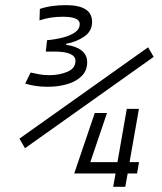

<svg xmlns="http://www.w3.org/2000/svg" viewBox="-20 -723 626 743"><path d="M418 0 427.2 -51.8H266.6L267.6 -52.7L346.7 -285.6H394L329.6 -95.7H434.6L470.7 -301.8H517.6L481.4 -95.7H518.1L510.3 -51.8H474.1L464.8 0ZM164.6 -387.2Q138.2 -387.2 116.5 -390.6Q94.7 -394 77.6 -399.9L98.6 -442.4Q111.8 -439.5 129.9 -435.8Q147.9 -432.1 170.9 -432.1Q210 -432.1 241 -445.3Q272 -458.5 272 -487.3Q272 -523.4 190.4 -523.4H157.2L162.1 -567.4Q193.8 -570.3 222.9 -577.6Q252 -585 270.3 -597.9Q288.6 -610.8 288.6 -630.4Q288.6 -658.2 222.7 -658.2Q173.8 -658.2 132.8 -644L134.3 -688.5Q157.2 -696.3 182.6 -699.7Q208 -703.1 235.4 -703.1Q336.4 -703.1 336.4 -638.2Q336.4 -602.1 305.7 -581.3Q274.9 -560.5 236.8 -553.7L235.8 -549.3Q273.4 -544.9 295.4 -527.8Q317.4 -510.7 317.4 -482.4Q317.4 -449.7 295.9 -428.5Q274.4 -407.2 239.7 -397.2Q205.1 -387.2 164.6 -387.2ZM76.7 -149.4 55.2 -186.5 553.2 -540 574.7 -502.9Z"/></svg>

Font: Cascadia Code NF ExtraLight
Style: Italic
Weight: 200
Italic angle: -10°
Monospace: yes
Designer: Aaron Bell
Foundry: Saja Typeworks
Version: Version 2404.023; ttfautohint (v1.8.4)